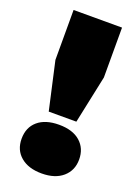

<svg xmlns="http://www.w3.org/2000/svg" viewBox="-143 -803 636 875"><g transform="rotate(20 174.5 -365.0)"><path d="M109 -266 57 -498V-740H292V-498L243 -266ZM174.5 10Q110 10 72.5 -21.8Q35 -53.5 35 -108Q35 -163 71.8 -194.5Q108.5 -226 174.5 -226Q241 -226 277.5 -193.8Q314 -161.5 314 -108Q314 -55 276.8 -22.5Q239.5 10 174.5 10Z"/></g></svg>

Font: Encode Sans SC SemiExpanded Black
Style: Regular
Weight: 900
Width: 6
Designer: Multiple Designers
Foundry: Impallari Type
Version: Version 3.002